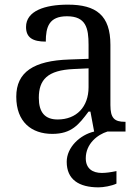

<svg xmlns="http://www.w3.org/2000/svg" viewBox="-20 -566 603 826"><path d="M205 10C288 10 319 -30 361 -86H369L385 0C324 14 267 68 267 130C267 206 319 240 404 240C425 240 460 234 481 224V170C457 175 436 178 418 178C378 178 349 159 349 115C349 52 400 13 442 0H520V-42H517C472 -42 455 -58 455 -114V-373C455 -500 394 -546 272 -546C173 -546 92 -519 92 -450C92 -404 121 -387 177 -387C177 -450 191 -496 268 -496C350 -496 361 -445 361 -373V-313L278 -310C125 -305 50 -256 50 -150C50 -41 116 10 205 10ZM228 -52C173 -52 147 -83 147 -145C147 -223 184 -264 297 -269L361 -272V-191C361 -106 309 -52 228 -52Z"/></svg>

Font: Noto Nastaliq Urdu
Style: Regular
Weight: 400
Designer: Monotype Design Team (Patrick Giasson: type design, Kamal Mansour: OpenType code, Glenda Bellarosa). Updated by Simon Co
Foundry: Monotype Imaging Inc., Simon Cozens
Version: Version 3.009